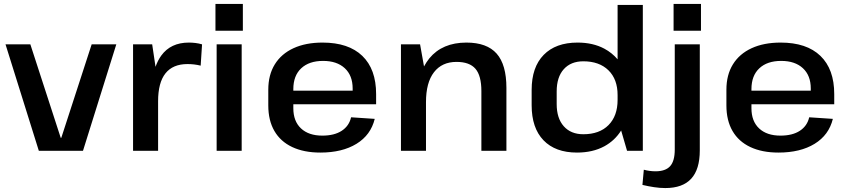

<svg xmlns="http://www.w3.org/2000/svg" viewBox="-20 -765 4310 974"><path d="M8 -540H134L288 -66H291L445 -540H570L401 0H177Z M655 -540H752L769 -426Q780 -458 798 -483Q846 -549 938 -549Q954 -549 971 -547Q988 -545 1005 -540L998 -432Q966 -440 931 -440Q857 -440 819.5 -393Q782 -346 782 -251V0H655Z M1206 -540V0H1079V-540ZM1212 -745V-609H1073V-745Z M1605 9Q1522 9 1462.5 -19Q1403 -47 1372 -100.5Q1341 -154 1341 -230V-310Q1341 -385 1374 -438.5Q1407 -492 1469 -520.5Q1531 -549 1616 -549Q1748 -549 1818 -481.5Q1888 -414 1888 -288V-236H1468V-216Q1468 -150 1507 -113.5Q1546 -77 1615 -77Q1676 -77 1713.5 -101.5Q1751 -126 1761 -170L1881 -162Q1861 -80 1788.5 -35.5Q1716 9 1605 9ZM1468 -305H1769V-316Q1769 -382 1729 -419Q1689 -456 1619 -456Q1548 -456 1508 -418.5Q1468 -381 1468 -313Z M2422 -303Q2422 -381 2392 -416Q2362 -451 2296 -451Q2222 -451 2181.5 -398.5Q2141 -346 2141 -247V0H2014V-540H2111L2131 -428Q2143 -450 2158 -469Q2224 -549 2346 -549Q2450 -549 2499.5 -493Q2549 -437 2549 -319V0H2422Z M2907 9Q2797 9 2737 -53.5Q2677 -116 2677 -231V-309Q2677 -424 2738 -486.5Q2799 -549 2910 -549Q2988 -549 3046 -518Q3085 -497 3113 -464V-740H3241V0H3161L3131 -103Q3099 -52 3046 -23Q2987 9 2907 9ZM2939 -84Q3021 -84 3067 -130.5Q3113 -177 3113 -258V-283Q3113 -363 3066.5 -408.5Q3020 -454 2939 -454Q2876 -454 2840 -414Q2804 -374 2804 -301V-237Q2804 -165 2840 -124.5Q2876 -84 2939 -84Z M3355 189Q3328 189 3298 184.5Q3268 180 3239 173L3246 96Q3261 100 3276 102Q3291 104 3305 104Q3356 104 3379.5 78Q3403 52 3403 -6V-540H3530V-2Q3530 94 3486.5 141.5Q3443 189 3355 189ZM3536 -745V-609H3397V-745Z M3929 9Q3846 9 3786.5 -19Q3727 -47 3696 -100.5Q3665 -154 3665 -230V-310Q3665 -385 3698 -438.5Q3731 -492 3793 -520.5Q3855 -549 3940 -549Q4072 -549 4142 -481.5Q4212 -414 4212 -288V-236H3792V-216Q3792 -150 3831 -113.5Q3870 -77 3939 -77Q4000 -77 4037.5 -101.5Q4075 -126 4085 -170L4205 -162Q4185 -80 4112.5 -35.5Q4040 9 3929 9ZM3792 -305H4093V-316Q4093 -382 4053 -419Q4013 -456 3943 -456Q3872 -456 3832 -418.5Q3792 -381 3792 -313Z"/></svg>

Font: Pathway Extreme 8pt Thin 12pt SemiBold
Style: Regular
Weight: 600
Version: Version 1.001;gftools[0.9.26]